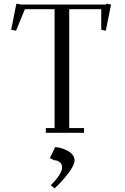

<svg xmlns="http://www.w3.org/2000/svg" viewBox="-20 -727 682 1051"><path d="M41 -564 69.8 -707 95.2 -702.1H561L563 -707L587.9 -702.1L559.1 -559.1L534.2 -564V-676.8H358.9V-25.9H439.9V0H231V-25.9H278.8V-676.8H116.2L67.9 -559.1ZM252.9 138.2 282.2 78.1Q287.6 78.1 298.8 80.1Q310.1 82 325.7 87.6Q341.3 93.3 355 101.1Q368.7 108.9 378.4 122.1Q388.2 135.3 388.2 150.9Q388.2 176.3 354.2 221.2Q320.3 266.1 278.8 304.2L257.8 287.1Q319.8 225.1 319.8 189Q319.8 173.3 310.1 163.8Q300.3 154.3 291.3 152.1Q282.2 149.9 274.9 149.9Z"/></svg>

Font: Dehuti
Style: Book
Weight: 400
Version: Version 1.2